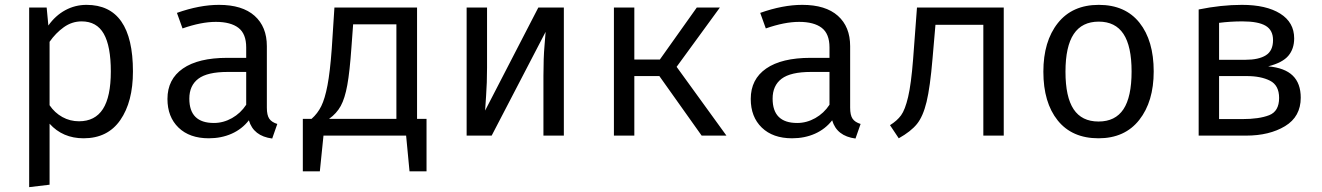

<svg xmlns="http://www.w3.org/2000/svg" viewBox="-20 -558 5440 790"><path d="M527 -264Q527 -139 475 -64Q423 11 324 11Q238 11 184 -49V202L100 212V-527H172L179 -453Q208 -494 248.5 -516Q289 -538 336 -538Q527 -538 527 -264ZM184 -386V-125Q205 -94 236.5 -76.5Q268 -59 305 -59Q371 -59 403.5 -109.5Q436 -160 436 -264Q436 -368 407 -419Q378 -470 316 -470Q276 -470 242.5 -446Q209 -422 184 -386Z M1121 -48 1100 12Q1023 2 1004 -63Q976 -27 933.5 -8Q891 11 839 11Q760 11 714.5 -33Q669 -77 669 -151Q669 -232 732.5 -276Q796 -320 915 -320H993V-363Q993 -419 961 -443.5Q929 -468 868 -468Q808 -468 731 -441L708 -505Q801 -538 881 -538Q977 -538 1027.5 -493Q1078 -448 1078 -368V-115Q1078 -84 1088 -69.5Q1098 -55 1121 -48ZM993 -127V-262H917Q833 -262 796 -234Q759 -206 759 -152Q759 -52 860 -52Q899 -52 934.5 -72Q970 -92 993 -127Z M1735 -69V147H1665L1651 0H1311L1296 147H1226V-69H1262Q1287 -91 1302 -121.5Q1317 -152 1327.5 -207Q1338 -262 1345 -357L1356 -527H1696V-69ZM1611 -458H1433L1426 -363Q1419 -263 1409 -208Q1399 -153 1382 -122Q1365 -91 1334 -69H1343H1611Z M2300 0H2216V-246Q2216 -320 2220.5 -371Q2225 -422 2225 -427L2003 0H1900V-527H1984V-280Q1984 -217 1980 -162.5Q1976 -108 1976 -103L2195 -527H2300Z M2506 -527H2590V-313H2695L2847 -527H2942L2764 -283L2969 0H2867L2693 -245H2590V0H2506Z M3521 -48 3500 12Q3423 2 3404 -63Q3376 -27 3333.5 -8Q3291 11 3239 11Q3160 11 3114.5 -33Q3069 -77 3069 -151Q3069 -232 3132.5 -276Q3196 -320 3315 -320H3393V-363Q3393 -419 3361 -443.5Q3329 -468 3268 -468Q3208 -468 3131 -441L3108 -505Q3201 -538 3281 -538Q3377 -538 3427.5 -493Q3478 -448 3478 -368V-115Q3478 -84 3488 -69.5Q3498 -55 3521 -48ZM3393 -127V-262H3317Q3233 -262 3196 -234Q3159 -206 3159 -152Q3159 -52 3260 -52Q3299 -52 3334.5 -72Q3370 -92 3393 -127Z M4110 0H4026V-456H3829L3817 -317Q3807 -199 3792.5 -139Q3778 -79 3753 -48Q3728 -17 3678 11L3642 -43Q3671 -61 3687.5 -83.5Q3704 -106 3716.5 -159Q3729 -212 3737 -314L3753 -527H4110Z M4727 -264Q4727 -140 4667.5 -64.5Q4608 11 4500 11Q4391 11 4332 -62.5Q4273 -136 4273 -263Q4273 -388 4332.5 -463Q4392 -538 4501 -538Q4610 -538 4668.5 -464.5Q4727 -391 4727 -264ZM4364 -263Q4364 -159 4397.5 -108.5Q4431 -58 4500 -58Q4569 -58 4602.5 -108.5Q4636 -159 4636 -264Q4636 -368 4602.5 -418.5Q4569 -469 4501 -469Q4432 -469 4398 -418Q4364 -367 4364 -263Z M5332 -156Q5332 -78 5267.5 -39Q5203 0 5107 0H4912V-519Q5005 -538 5090 -538Q5190 -538 5247.5 -502Q5305 -466 5305 -400Q5305 -357 5281 -328.5Q5257 -300 5198 -285Q5266 -279 5299 -247Q5332 -215 5332 -156ZM4996 -464V-312H5104Q5159 -312 5188.5 -330.5Q5218 -349 5218 -393Q5218 -434 5187.5 -452Q5157 -470 5092 -470Q5043 -470 4996 -464ZM5243 -155Q5243 -207 5205.5 -226Q5168 -245 5110 -245H4996V-68H5091Q5161 -68 5202 -84Q5243 -100 5243 -155Z"/></svg>

Font: FiraDG Mono
Style: Regular
Weight: 400
Designer: Carrois Corporate & Edenspiekermann AG
Foundry: Carrois Corporate GbR & Edenspiekermann AG
Version: Version 3.206